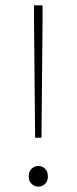

<svg xmlns="http://www.w3.org/2000/svg" viewBox="-20 -690 288 722"><path d="M112 -172 108 -608V-670H140V-608L136 -172ZM124 12Q111 12 99.5 2Q88 -8 88 -26Q88 -46 99.5 -56Q111 -66 124 -66Q138 -66 149 -56Q160 -46 160 -26Q160 -8 149 2Q138 12 124 12Z"/></svg>

Font: Source Sans 3 ExtraLight ExtraLight
Style: Regular
Weight: 250
Version: Version 3.052;hotconv 1.1.0;makeotfexe 2.6.0